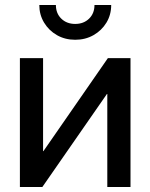

<svg xmlns="http://www.w3.org/2000/svg" viewBox="-20 -748 602 768"><path d="M502 0H409.2V-372.1H407.7L149.4 0H59.6V-515.6H152.3V-143.6H153.8L411.6 -515.6H502ZM280.8 -588.9Q240.2 -588.9 207.8 -607.4Q175.3 -626 156.2 -657.7Q137.2 -689.5 137.2 -728H203.6Q203.6 -694.3 225.3 -673.3Q247.1 -652.3 280.8 -652.3Q314.5 -652.3 336.2 -673.3Q357.9 -694.3 357.9 -728H424.8Q424.8 -689 405.8 -657.5Q386.7 -626 354 -607.4Q321.3 -588.9 280.8 -588.9Z"/></svg>

Font: Inter Cardless Display
Style: Regular
Weight: 400
Designer: Rasmus Andersson
Foundry: rsms
Version: Version 4.001;git-9221beed3